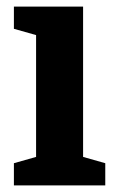

<svg xmlns="http://www.w3.org/2000/svg" viewBox="-20 -560 349 580"><path d="M22 -473 89 -454V-86L22 -67V0H298V-67L231 -86V-540H22Z"/></svg>

Font: GradeGX
Style: Regular
Weight: 100
Width: 1
Designer: Adam Twardoch
Foundry: Adam Twardoch
Version: Version 2.002; DEVELOPMENT